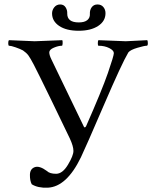

<svg xmlns="http://www.w3.org/2000/svg" viewBox="-20 -829 709 877"><path d="M339.8 -688.5H338.9Q283.2 -688.5 250.5 -710.4Q217.8 -732.4 217.8 -767.6Q217.8 -783.2 228 -795.9Q238.3 -808.6 254.9 -808.6Q271.5 -808.6 279.8 -795.4Q288.1 -782.2 287.1 -766.6Q287.1 -726.6 339.8 -726.6Q366.2 -726.6 378.9 -737.3Q391.6 -748 390.6 -765.6Q389.6 -783.2 398.9 -795.9Q408.2 -808.6 425.3 -808.6Q442.4 -808.6 452.1 -796.9Q461.9 -785.2 461.9 -768.6Q461.9 -732.4 428.2 -710.4Q394.5 -688.5 339.8 -688.5ZM262.7 -620.1Q247.1 -620.1 226.1 -611.3Q205.1 -602.5 205.1 -589.8Q205.1 -577.1 214.8 -557.6L363.3 -250Q367.2 -243.2 373 -252Q445.3 -416 472.7 -495.1Q500 -574.2 500 -586.4Q500 -598.6 479 -609.4Q458 -620.1 429.7 -620.1Q426.8 -620.1 426.8 -631.3Q426.8 -642.6 429.7 -645.5L554.7 -640.6L652.3 -645.5Q655.3 -642.6 655.3 -631.3Q655.3 -620.1 650.4 -620.1Q639.6 -620.1 607.9 -610.8Q576.2 -601.6 566.4 -589.8Q537.1 -541 454.1 -348.1Q371.1 -155.3 349.6 -110.4Q284.2 24.4 198.2 28.3Q153.3 30.3 125 12.7Q116.2 -3.9 116.7 -30.8Q117.2 -57.6 138.7 -65.4Q160.2 -73.2 194.3 -47.9Q207 -35.2 236.3 -35.2Q265.6 -35.2 290.5 -76.7Q315.4 -118.2 315.4 -139.6Q315.4 -161.1 298.8 -196.8Q282.2 -232.4 216.8 -366.7Q151.4 -501 134.8 -532.7Q118.2 -564.5 109.4 -576.2Q100.6 -587.9 85 -598.6Q72.3 -605.5 51.3 -612.8Q30.3 -620.1 21.5 -620.1Q17.6 -620.1 17.6 -631.8Q17.6 -643.6 21.5 -645.5L138.7 -640.6L264.6 -645.5Q266.6 -641.6 266.1 -630.9Q265.6 -620.1 262.7 -620.1Z"/></svg>

Font: CrimsonText-Roman
Style: Roman
Weight: 400
Version: Version 0.13